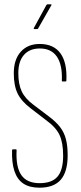

<svg xmlns="http://www.w3.org/2000/svg" viewBox="-20 -865 375 891"><path d="M163 6Q117 6 88.5 -13Q60 -32 47 -71Q34 -110 36 -168Q36 -172 40 -172H54Q57 -172 57 -168Q53 -90 79 -52.5Q105 -15 164 -15Q221 -15 247 -45.5Q273 -76 273 -143Q273 -203 256 -239Q239 -275 193 -308L124 -361Q80 -394 62 -430.5Q44 -467 44 -525Q44 -589 76.5 -625Q109 -661 164 -661Q229 -661 260.5 -617.5Q292 -574 288 -491Q288 -487 285 -487H269Q267 -487 267 -491Q270 -564 244 -602Q218 -640 165 -640Q117 -640 91 -610Q65 -580 65 -526Q65 -475 80.5 -441.5Q96 -408 135 -379L205 -326Q240 -300 259 -275Q278 -250 286 -219Q294 -188 294 -144Q294 -68 262 -31Q230 6 163 6ZM139 -730Q138 -730 137 -731Q136 -732 137 -735L195 -841Q198 -845 200 -845H216Q218 -845 219 -843.5Q220 -842 218 -840L157 -733Q156 -730 152 -730Z"/></svg>

Font: Sofia Sans Extra Condensed Thin
Style: Regular
Weight: 250
Version: Version 4.100